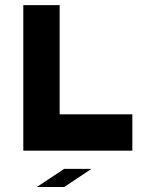

<svg xmlns="http://www.w3.org/2000/svg" viewBox="-20 -587 606 748"><path d="M212.4 -141.6H495.6V0H70.8V-566.9H212.4ZM336.4 70.8 230 141.6H123.5L230 70.8Z"/></svg>

Font: Blazma
Style: Regular
Weight: 400
Designer: GGBotNet
Version: 1.00